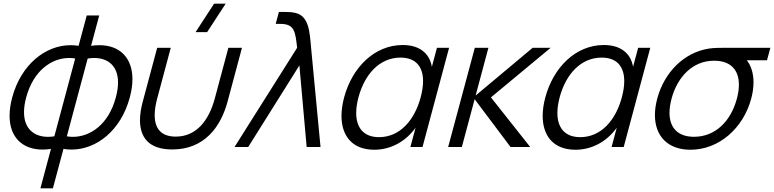

<svg xmlns="http://www.w3.org/2000/svg" viewBox="-20 -800 4213 1045"><path d="M199.9 225H267.9L325.4 10.5C339.9 12.9 354.5 14.1 369.1 14.1C505.9 14.1 638.5 -90.5 686.4 -269.5C696.2 -305.9 700.8 -339.3 700.8 -369.4C700.8 -487.1 630.1 -554.1 521 -554.1C506.6 -554.1 491.4 -552.9 475.7 -550.5L520.1 -716H452.1L407.7 -550.5C393.3 -552.9 378.8 -554.1 364.3 -554.1C227.4 -554.1 94.4 -448.6 46.4 -269.5C36.7 -233.1 32.1 -199.8 32.1 -169.8C32.1 -52.3 102.8 14.1 211.8 14.1C226.3 14.1 241.6 12.9 257.4 10.5ZM275.8 -58C264 -56.2 252.6 -55.2 241.5 -55.2C167 -55.2 110.7 -97.7 110.7 -189.3C110.7 -212.8 114.4 -239.5 122.4 -269.5C161.7 -416.1 261.5 -484.4 355.9 -484.4C367.1 -484.4 378.3 -483.4 389.2 -481.5ZM343.8 -58 457.2 -481.5C469.3 -483.4 481.1 -484.4 492.4 -484.4C567.2 -484.4 622.4 -441.9 622.4 -350.9C622.4 -327.1 618.6 -300 610.4 -269.5C570.8 -121.6 470.4 -55.2 376.8 -55.2C365.7 -55.2 354.6 -56.1 343.8 -58Z M1107.3 -625 1208.3 -780H1145.3L1044.3 -625ZM756.9 -246.5C747.4 -211.4 741.9 -177.1 741.9 -145.5C741.9 -54.6 787.7 13.5 917.7 13.5C1092.7 13.5 1181.8 -110 1218.4 -246.5L1297 -540H1223L1149.2 -264.5C1117.3 -145.5 1049.9 -56.5 936.4 -56.5C854.9 -56.5 821.9 -102.9 821.9 -173.5C821.9 -200.7 826.8 -231.4 835.7 -264.5L909.5 -540H835.5Z M1256.5 0H1331L1609.5 -444L1649 0H1724.5L1673.2 -540C1665.4 -628.5 1660.9 -712.5 1588.5 -729.5C1569.8 -734.5 1544 -735 1531 -735H1498L1480.6 -670H1505.6C1583.6 -670 1587.2 -627.5 1597.2 -540Z M2358.3 -540 2330.6 -436.5C2317.6 -511 2261.9 -555 2171.9 -555C2016.9 -555 1896.3 -431.5 1853 -270C1843.4 -234.3 1838.6 -200.4 1838.6 -169.3C1838.6 -59.9 1898 15 2017.1 15C2106.6 15 2188.1 -29.5 2241.8 -105L2213.7 0H2279.7L2424.3 -540ZM2043 -53.5C1957.4 -53.5 1918.7 -106.8 1918.7 -185.3C1918.7 -211.3 1923 -240 1931.1 -270.5C1964.9 -396.5 2046.5 -486.5 2159.5 -486.5C2243.7 -486.5 2282.6 -436.7 2282.6 -358.4C2282.6 -332 2278.2 -302.5 2269.6 -270.5C2236.1 -145.5 2156.5 -53.5 2043 -53.5Z M2419.2 0H2493.7L2563.3 -260L2758.7 0H2865.7L2652 -270L2977.3 -540H2879.3L2568.7 -280L2638.3 -540H2564.3Z M3453.3 -540 3425.6 -436.5C3412.6 -511 3356.9 -555 3266.9 -555C3111.9 -555 2991.3 -431.5 2948 -270C2938.4 -234.3 2933.6 -200.4 2933.6 -169.3C2933.6 -59.9 2993 15 3112.1 15C3201.6 15 3283.1 -29.5 3336.8 -105L3308.7 0H3374.7L3519.3 -540ZM3138 -53.5C3052.4 -53.5 3013.7 -106.8 3013.7 -185.3C3013.7 -211.3 3018 -240 3026.1 -270.5C3059.9 -396.5 3141.5 -486.5 3254.5 -486.5C3338.7 -486.5 3377.6 -436.7 3377.6 -358.4C3377.6 -332 3373.2 -302.5 3364.6 -270.5C3331.1 -145.5 3251.5 -53.5 3138 -53.5Z M4172.9 -540H3940.4C3901.9 -540 3863.9 -540 3834.5 -535C3702 -512.5 3595.7 -407 3557.1 -263C3548.7 -231.4 3544.5 -201.4 3544.5 -173.7C3544.5 -60.7 3613.3 15 3738.1 15C3893.6 15 4025.6 -102.5 4068.6 -263C4077.1 -294.5 4081.1 -324.4 4081.1 -351.9C4081.1 -400.8 4068.3 -442.2 4044.6 -472H4154.6ZM3757 -55.5C3668.9 -55.5 3623.9 -105.3 3623.9 -186C3623.9 -209.3 3627.7 -235.1 3635.1 -263C3666.3 -379.4 3748.3 -469.5 3866 -469.5C3866.7 -469.5 3867.3 -469.5 3868 -469.5C3958.4 -469.1 4001.6 -417.8 4001.6 -338.9C4001.6 -315.8 3997.9 -290.3 3990.6 -263C3957.8 -140.5 3874 -55.5 3757 -55.5Z"/></svg>

Font: Manrope
Style: RegularItalic
Weight: 400
Italic angle: -15°
Designer: Mikhail Sharanda
Foundry: Mikhail Sharanda
Version: Version 4.502;hotconv 1.0.109;makeotfexe 2.5.65596